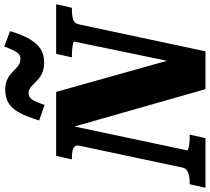

<svg xmlns="http://www.w3.org/2000/svg" viewBox="-94 -935 997 913"><g transform="rotate(-90 404.5 -478.5)"><path d="M-32 0 -15 -75H-4Q14 -75 28.5 -78.5Q43 -82 53 -90.5Q63 -99 65 -113L168 -599Q171 -614 164.5 -621.5Q158 -629 145 -632Q132 -635 114 -635H103L120 -710H424L582 -147L558 -115L663 -623Q664 -627 654 -629.5Q644 -632 629.5 -633.5Q615 -635 601 -635H588L605 -710H841L824 -635H813Q787 -635 768 -629Q749 -623 745 -601L617 0H437L246 -670L269 -668L146 -87Q146 -84 155.5 -81Q165 -78 179.5 -76.5Q194 -75 208 -75H221L204 0ZM565 -767Q538 -767 519 -774.5Q500 -782 487 -793Q474 -804 463.5 -815Q453 -826 442.5 -833.5Q432 -841 418 -841Q398 -841 386.5 -822.5Q375 -804 362 -765L288 -791Q306 -849 325 -884.5Q344 -920 370.5 -936Q397 -952 433 -952Q460 -952 477.5 -945Q495 -938 508 -927Q521 -916 531.5 -905Q542 -894 553.5 -887Q565 -880 581 -880Q595 -880 604.5 -888.5Q614 -897 622 -914Q630 -931 640 -957L713 -929Q695 -869 673.5 -833.5Q652 -798 625.5 -782.5Q599 -767 565 -767Z"/></g></svg>

Font: Roboto Serif 20pt
Style: Bold Italic
Weight: 700
Italic angle: -10°
Version: Version 1.007